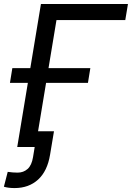

<svg xmlns="http://www.w3.org/2000/svg" viewBox="-32 -748 671 977"><path d="M619.1 -727.5 605.5 -646H255.4L148.4 0H55.7L176.3 -727.5ZM18.6 -326.2 30.8 -401.4H427.7L415.5 -326.2ZM42 209Q26.9 209 12.9 207.3Q-1 205.6 -12.2 202.1L7.3 126.5Q20 128.4 32.7 129.4Q45.4 130.4 57.6 130.4Q87.4 130.4 108.4 111.8Q129.4 93.3 136.2 50.8L144.5 0H106.9L120.1 -80.1H242.7L222.7 39.6Q209 122.6 161.9 165.8Q114.7 209 42 209Z"/></svg>

Font: Adwaita Sans
Style: Italic
Weight: 400
Italic angle: -9.39999°
Designer: Rasmus Andersson
Foundry: rsms
Version: Version 4.001;git-9221beed3